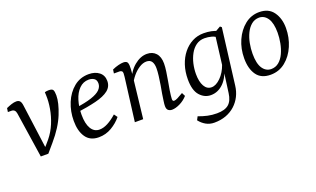

<svg xmlns="http://www.w3.org/2000/svg" viewBox="-69 -787 2209 1341"><g transform="rotate(-20 1035.5 -116.5)"><path d="M177 0 140 -23Q161 -38 178.5 -57.5Q196 -77 209 -93Q244 -136 265 -187Q286 -238 295 -290.5Q304 -343 302 -388L301 -412Q308 -414 315.5 -415Q323 -416 331 -416Q356 -416 362.5 -404.5Q369 -393 369 -364Q369 -310 336.5 -229Q304 -148 230 -62ZM121 0 70 -338Q65 -370 37 -370H11L15 -398Q35 -407 54.5 -413.5Q74 -420 91 -420Q108 -420 117 -410Q126 -400 129 -376L176 -27L177 0Z M631 -426Q678 -426 708 -402.5Q738 -379 738 -337Q738 -295 705 -269Q672 -243 609 -227.5Q546 -212 457 -200L461 -234Q541 -245 587.5 -260.5Q634 -276 654 -296.5Q674 -317 674 -342Q674 -368 657.5 -379Q641 -390 618 -390Q577 -390 547.5 -360.5Q518 -331 503 -282Q488 -233 488 -176Q488 -109 510 -72.5Q532 -36 572 -36Q601 -36 633.5 -53Q666 -70 701 -101L719 -76Q689 -39 645 -13Q601 13 549 13Q485 13 453.5 -32.5Q422 -78 422 -154Q422 -225 447.5 -287Q473 -349 520 -387.5Q567 -426 631 -426Z M1095 7Q1079 7 1067.5 -2Q1056 -11 1056 -34Q1056 -48 1059.5 -71Q1063 -94 1067 -122Q1072 -148 1077.5 -181Q1083 -214 1087 -246.5Q1091 -279 1091 -303Q1091 -335 1079 -353Q1067 -371 1040 -371Q1014 -371 986.5 -353.5Q959 -336 936.5 -309Q914 -282 901 -253L897 -279Q922 -345 967.5 -382.5Q1013 -420 1061 -420Q1103 -420 1127.5 -393Q1152 -366 1152 -316Q1152 -291 1147 -257Q1142 -223 1136 -189Q1130 -155 1125 -126Q1122 -105 1120 -89Q1118 -73 1118 -63Q1118 -47 1130 -47Q1140 -47 1156 -55Q1172 -63 1199 -79L1212 -53Q1187 -25 1154 -9Q1121 7 1095 7ZM820 0 857 -290Q859 -302 861 -322Q863 -342 863 -349Q863 -360 856.5 -365Q850 -370 841 -370H799L803 -398Q827 -409 849.5 -414.5Q872 -420 887 -420Q912 -420 917.5 -404.5Q923 -389 921 -362L918 -318L882 0Z M1342 193Q1308 193 1280.5 177.5Q1253 162 1233 136L1246 111Q1281 124 1313 131Q1345 138 1381 138Q1440 138 1469 113Q1498 88 1505 33L1527 -129V-148L1558 -397L1607 -425L1618 -416L1566 0Q1561 41 1543.5 76Q1526 111 1497 137.5Q1468 164 1429 178.5Q1390 193 1342 193ZM1385 4Q1338 4 1304 -34Q1270 -72 1270 -154Q1270 -211 1286 -259.5Q1302 -308 1331 -344Q1360 -380 1398.5 -400Q1437 -420 1483 -420Q1513 -420 1539.5 -414.5Q1566 -409 1589 -398L1574 -352Q1555 -371 1529 -378Q1503 -385 1477 -385Q1441 -385 1414.5 -366Q1388 -347 1370.5 -315Q1353 -283 1344.5 -245.5Q1336 -208 1336 -170Q1336 -113 1355 -79.5Q1374 -46 1408 -46Q1441 -46 1476 -80.5Q1511 -115 1530 -169L1541 -162Q1522 -79 1480.5 -37.5Q1439 4 1385 4Z M1826 13Q1756 13 1723 -33.5Q1690 -80 1690 -157Q1690 -229 1717 -290Q1744 -351 1791 -388.5Q1838 -426 1898 -426Q1968 -426 2002.5 -377.5Q2037 -329 2037 -258Q2037 -188 2010.5 -126Q1984 -64 1936.5 -25.5Q1889 13 1826 13ZM1842 -23Q1876 -23 1900.5 -43.5Q1925 -64 1940.5 -97.5Q1956 -131 1963.5 -170.5Q1971 -210 1971 -247Q1971 -318 1947.5 -353.5Q1924 -389 1885 -390Q1852 -390 1827.5 -370Q1803 -350 1787 -317Q1771 -284 1763.5 -245Q1756 -206 1756 -168Q1756 -95 1779.5 -59.5Q1803 -24 1842 -23Z"/></g></svg>

Font: Yrsa Light
Style: Italic
Weight: 300
Italic angle: -7.10001°
Designer: Anna Giedrys (Yrsa+Rasa design), David Brezina (Yrsa art-direction, Rasa art-direction, design)
Foundry: Rosetta Type Foundry
Version: Version 2.004